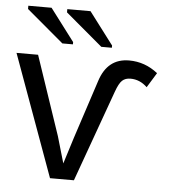

<svg xmlns="http://www.w3.org/2000/svg" viewBox="-53 -784 736 832"><g transform="rotate(5 315.5 -368.0)"><path d="M299.3 0H195.3L3.4 -528.3H97.2L213.4 -184.6Q219.7 -165 247.1 -68.8L283.2 -183.6L366.7 -438.5Q398.9 -538.1 492.7 -538.1Q562 -538.1 617.7 -493.7L578.1 -429.2Q546.4 -460 505.4 -460Q482.9 -460 469.2 -447.3Q455.6 -434.6 442.4 -397.5ZM367.2 -586.4 206.1 -722.2V-736.3H307.1L413.1 -596.2V-586.4ZM197.8 -586.4 36.6 -722.2V-736.3H137.7L243.7 -596.2V-586.4Z"/></g></svg>

Font: Arial
Style: Regular
Weight: 400
Designer: Steve Matteson
Foundry: Ascender Corporation
Version: Version 2.00.3